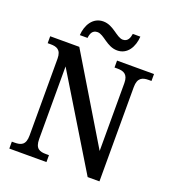

<svg xmlns="http://www.w3.org/2000/svg" viewBox="-159 -1026 1032 1147"><g transform="rotate(20 357.0 -453.0)"><path d="M436 -771C501 -771 535 -830 539 -896H491C487 -869 477 -843 446 -843C406 -843 366 -906 301 -906C235 -906 200 -846 196 -781H245C248 -808 257 -834 290 -834C331 -834 370 -771 436 -771ZM32 0H268V-44H249C209 -44 180 -53 180 -115V-576L530 0H605V-599C605 -659 635 -670 674 -670H692V-714H457V-670H475C513 -670 544 -660 544 -603V-171L217 -714H32V-670H50C88 -670 119 -661 119 -603V-115C119 -53 89 -44 48 -44H32Z"/></g></svg>

Font: Noto Serif Devanagari SemiCondensed Medium
Style: Regular
Weight: 500
Width: 4
Designer: Universal Thirst, Indian Type Foundry and the Monotype Design Team
Foundry: Monotype Imaging Inc.
Version: Version 2.004